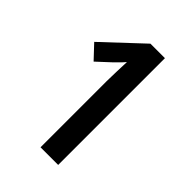

<svg xmlns="http://www.w3.org/2000/svg" viewBox="-209 -811 908 908"><g transform="rotate(45 245.0 -357.0)"><path d="M349 0H231V-443Q231 -469 232.5 -506Q234 -543 235 -574Q231 -569 218 -555Q205 -541 191 -528L122 -464L58 -532L252 -714H349Z"/></g></svg>

Font: Noto Sans Malayalam Condensed SemiBold
Style: Regular
Weight: 600
Width: 3
Designer: Jelle Bosma - Monotype Design Team
Foundry: Monotype Imaging Inc.
Version: Version 2.104; ttfautohint (v1.8.4.7-5d5b)